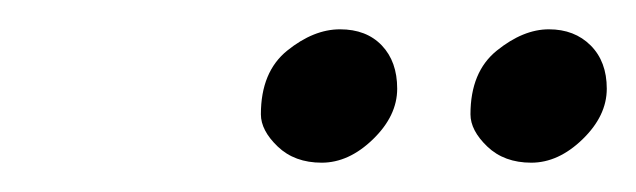

<svg xmlns="http://www.w3.org/2000/svg" viewBox="-20 -740 434 131"><path d="M158 -662Q158 -691 176 -705.5Q194 -720 212 -720Q230 -720 240.5 -709Q251 -698 251 -679.5Q251 -661 234.5 -645Q218 -629 199.5 -629Q181 -629 169.5 -640Q158 -651 158 -662ZM301 -662Q301 -691 319 -705.5Q337 -720 354.5 -720Q372 -720 383 -709Q394 -698 394 -679.5Q394 -661 377.5 -645Q361 -629 342.5 -629Q324 -629 312.5 -640Q301 -651 301 -662Z"/></svg>

Font: Economica
Style: Italic
Weight: 400
Designer: Vicente Lamonaca
Foundry: Vicente Lamonaca
Version: Version 1.100